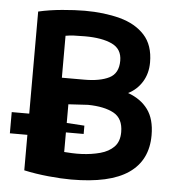

<svg xmlns="http://www.w3.org/2000/svg" viewBox="-52 -761 760 830"><g transform="rotate(5 327.5 -346.0)"><path d="M287 20Q454 20 535.5 -36Q617 -92 617 -201Q617 -271 586.5 -312.5Q556 -354 500 -374Q538 -393 560.5 -429.5Q583 -466 583 -514Q583 -589 543 -632.5Q503 -676 435 -694Q367 -712 283 -712Q241 -712 185 -707Q129 -702 82 -691V-248H6V-156H82V-2Q132 9 188 14.5Q244 20 287 20ZM332 -308Q403 -307 444 -284.5Q485 -262 485 -203Q485 -162 462.5 -139Q440 -116 403 -106Q366 -96 323 -94Q302 -93 280.5 -94Q259 -95 247 -96V-181H324V-217L247 -222V-303ZM209 -597Q226 -600 244.5 -601Q263 -602 293 -602Q367 -602 410.5 -581.5Q454 -561 454 -510Q454 -455 414 -435Q374 -415 306 -415H209Z"/></g></svg>

Font: Repo DemiBold
Style: Regular
Weight: 600
Designer: Stefan Peev
Foundry: Context Ltd
Version: Version 1.502